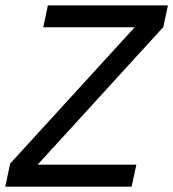

<svg xmlns="http://www.w3.org/2000/svg" viewBox="-51 -696 646 716"><path d="M439.9 0H-31.2L-13.2 -85.9L451.2 -594.2H110.4L127.4 -675.8H575.2L558.1 -595.2L89.4 -82H457.5Z"/></svg>

Font: Cadman
Style: Italic
Weight: 400
Italic angle: -12°
Designer: Paul James MIller
Foundry: High-Logic / Made with FontCreator
Version: Version 2.114;March 28, 2021;FontCreator 13.0.0.2683 64-bit